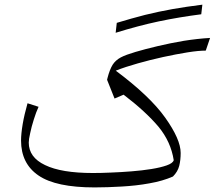

<svg xmlns="http://www.w3.org/2000/svg" viewBox="-20 -805 928 830"><path d="M888.1 -641C852.4 -639 814.8 -634.8 775.2 -628.6C735.7 -621.9 698.1 -614.3 661.9 -605.7C625.2 -597.1 593.3 -588.6 565.7 -580.5C538.6 -572.4 517.1 -564.8 501.9 -556.7C486.7 -548.6 474.8 -537.6 466.7 -524.8C458.6 -511.4 451 -492.4 444.8 -468.1L442.9 -460L475.2 -379L514.3 -395.7C578.1 -347.1 628.1 -301 664.8 -257.6C701 -213.8 722.9 -165.2 731 -112.4C728.1 -103.3 718.1 -96.2 700.5 -90C682.9 -83.8 661 -78.6 634.3 -74.3C607.6 -70 579 -66.7 548.6 -64.3C518.1 -61.9 488.1 -60 459 -59C430 -57.6 403.8 -57.1 381.4 -57.1C290.5 -57.1 221.4 -68.6 174.8 -91.4C127.6 -113.8 104.3 -146.2 104.3 -188.6C104.3 -197.6 106.2 -211 110.5 -229.5C114.3 -248.1 119.5 -267.6 126.2 -288.6C132.4 -309 139.5 -327.6 146.7 -343.3L99 -358.6C90 -326.7 82.9 -296.7 78.1 -268.6C73.3 -240 71 -216.2 71 -197.6C71 -131 96.2 -80.5 146.7 -46.2C196.7 -11.9 277.6 5.2 389 5.2C426.2 5.2 465.2 3.8 506.2 1.4C547.1 -1 587.1 -5.2 625.7 -12.4C664.3 -19 698.1 -29 727.6 -41.9C741.4 -55.7 750.5 -71.4 754.8 -88.1C759 -104.8 761 -123.3 761 -143.8C761 -183.3 738.6 -233.8 694.3 -296.2C650 -358.6 578.6 -426.2 480.5 -499.5C508.1 -510.5 540 -521 575.7 -531C611.4 -541 648.1 -550.5 685.7 -558.6C722.9 -566.7 757.6 -573.3 790.5 -578.6C822.9 -583.8 849 -586.2 869.5 -586.2ZM850 -743.3 854.8 -784.8C809 -779 766.2 -772.9 725.7 -765.7C685.2 -758.6 645.7 -750 606.7 -740.5C567.6 -730.5 527.1 -719 484.8 -706.2L480 -663.3C543.3 -682.9 605.2 -699.5 665.7 -712.4C726.2 -725.2 787.6 -735.2 850 -743.3Z"/></svg>

Font: Pinar Light
Style: Regular
Weight: 300
Designer: Amin Abedi
Version: Version 2.00;September 9, 2021;FontCreator 13.0.0.2683 64-bi